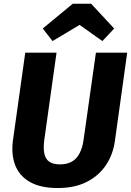

<svg xmlns="http://www.w3.org/2000/svg" viewBox="-20 -970 688 1008"><path d="M483.6 -693.6H647.8L583.1 -229.1Q573.5 -159.1 536.2 -103.2Q498.9 -47.3 435.4 -15Q371.9 17.2 282.9 17.2Q193.2 17.2 137.3 -14.6Q81.5 -46.4 59.8 -102.8Q38.2 -159.3 47.9 -232.5L112.6 -693.6H276.8L212.5 -235.4Q206.8 -192.2 212.9 -163.3Q219 -134.5 239 -120.8Q259.1 -107 294.7 -107Q332 -107 357.5 -121.6Q382.9 -136.2 398.2 -165.9Q413.5 -195.6 419.2 -238.8ZM397.9 -839.3 255.8 -754.4 204.5 -820.3 361.9 -950.4H458.4L579.3 -820.3L517.5 -754.4Z"/></svg>

Font: Fira Sans Variable
Style: Italic
Weight: 397
Italic angle: -8°
Designer: Carrois Corporate & Edenspiekermann AG
Foundry: Carrois Corporate GbR & Edenspiekermann AG
Version: Version 4.202